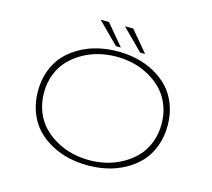

<svg xmlns="http://www.w3.org/2000/svg" viewBox="-120 -1009 1290 1167"><g transform="rotate(15 525.0 -426.0)"><path d="M688 -733.5H657L526 -864.5H578ZM535.5 -733.5H504.5L373.5 -864.5H425.5ZM526 11Q463 11 404.5 -2.2Q346 -15.5 293.5 -44.2Q241 -73 202 -114.2Q163 -155.5 140 -215.8Q117 -276 117 -348Q117 -420 140 -480Q163 -540 202 -581Q241 -622 293.5 -650.8Q346 -679.5 404.8 -692.8Q463.5 -706 526 -706Q588 -706 646.2 -692.8Q704.5 -679.5 757 -650.8Q809.5 -622 848.2 -581Q887 -540 910 -480Q933 -420 933 -348Q933 -276 910 -215.8Q887 -155.5 848.2 -114.2Q809.5 -73 757 -44.2Q704.5 -15.5 646.2 -2.2Q588 11 526 11ZM526 -22Q580.5 -22 632.8 -34.5Q685 -47 732.8 -73.8Q780.5 -100.5 816.5 -138.2Q852.5 -176 873.8 -230.2Q895 -284.5 895 -348Q895 -411.5 873.8 -465.2Q852.5 -519 816.5 -556.8Q780.5 -594.5 732.8 -621.2Q685 -648 632.8 -660.5Q580.5 -673 526 -673Q471 -673 418.2 -660.5Q365.5 -648 317.8 -621.2Q270 -594.5 233.8 -556.8Q197.5 -519 176.2 -465.2Q155 -411.5 155 -348Q155 -284.5 176.2 -230.2Q197.5 -176 233.8 -138.2Q270 -100.5 317.8 -73.8Q365.5 -47 418.2 -34.5Q471 -22 526 -22Z"/></g></svg>

Font: League Mono Extended Thin
Style: Regular
Weight: 100
Width: 9
Designer: Tyler Finck
Foundry: The League of Moveable Type / Tyler Finck
Version: Version 2.210